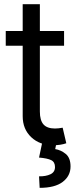

<svg xmlns="http://www.w3.org/2000/svg" viewBox="-20 -696 361 929"><path d="M290 -545.9V-474.6H7.8V-545.9ZM89.8 -675.8H172.9V-156.2Q172.9 -113.8 190.4 -94Q208 -74.2 246.1 -74.2Q254.4 -74.2 263.4 -75.2Q272.5 -76.2 283.2 -78.1L300.8 -2.9Q289.1 1.5 272.2 4.2Q255.4 6.8 238.3 6.8Q172.4 6.8 131.1 -32.2Q89.8 -71.3 89.8 -133.8ZM183.6 -2.9H252.9L247.1 25.4Q274.9 29.8 298.1 48.8Q321.3 67.9 321.3 109.4Q321.3 155.3 283.4 184.1Q245.6 212.9 171.9 212.9L168.9 157.2Q202.1 157.7 224.1 147.2Q246.1 136.7 246.1 112.3Q246.1 87.9 227.8 78.9Q209.5 69.8 168.9 66.4Z"/></svg>

Font: Inter Tight
Style: Regular
Weight: 400
Designer: Rasmus Andersson
Foundry: rsms
Version: Version 3.002